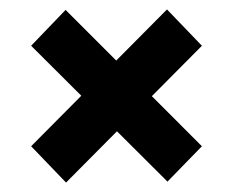

<svg xmlns="http://www.w3.org/2000/svg" viewBox="-20 -524 494 407"><path d="M120 -137 46 -214 334 -504 408 -427ZM335 -139 46 -427 119 -503 408 -214Z"/></svg>

Font: Bricolage Grotesque SemiCondensed
Style: Bold
Weight: 700
Width: 4
Designer: Mathieu Triay
Foundry: Atelier Triay
Version: Version 1.001;gftools[0.9.33.dev8+g029e19f]